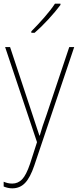

<svg xmlns="http://www.w3.org/2000/svg" viewBox="-20 -785 427 1048"><path d="M8 -528H35L157 -160Q173 -112 181 -87Q189 -62 195 -45H197Q210 -92 234 -158L358 -528H385L167 119Q145 184 117 213.5Q89 243 47 243Q24 243 0 233V207Q12 212 23 214.5Q34 217 47 217Q78 217 100.5 194Q123 171 144 109L182 -9ZM310 -758Q284 -723 244.5 -680Q205 -637 169 -606H151V-614Q185 -648 221 -689Q257 -730 280 -765H310Z"/></svg>

Font: Noto Sans Gurmukhi UI SemiCondensed Thin
Style: Regular
Weight: 100
Width: 4
Designer: Jelle Bosma - Monotype Design Team
Foundry: Monotype Imaging Inc.
Version: Version 2.004; ttfautohint (v1.8.4.7-5d5b)